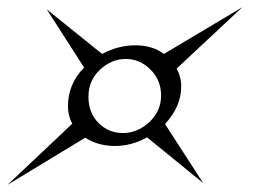

<svg xmlns="http://www.w3.org/2000/svg" viewBox="-20 -556 711 534"><path d="M169 -260Q169 -323 214 -368L110 -530L264 -406Q309 -430 356.5 -430Q404 -430 436 -406L654 -536L471 -365Q484 -343 484 -315Q484 -260 439 -211L545 -47L389 -174Q346 -150 299.5 -150Q253 -150 217 -173L1 -42L181 -212Q169 -234 169 -260ZM258 -362Q226 -332 226 -287Q226 -242 254 -214Q282 -186 322 -186Q362 -186 395 -216Q428 -247 428 -290Q428 -334 398 -363Q369 -392 329.5 -392Q290 -392 258 -362Z"/></svg>

Font: #9Slide05 Great Vibes
Style: Regular
Weight: 400
Designer: Robert E. Leuschke
Foundry: Robert E. Leuschke
Version: Version 1.001